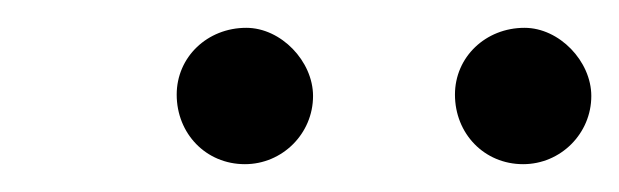

<svg xmlns="http://www.w3.org/2000/svg" viewBox="-20 -626 445 138"><path d="M405 -557C405 -582 382 -606 357 -606C329 -606 307 -585 307 -558C307 -530 328 -508 356 -508C383 -508 405 -530 405 -557ZM205 -557C205 -582 182 -606 157 -606C129 -606 107 -585 107 -558C107 -530 128 -508 156 -508C183 -508 205 -530 205 -557Z"/></svg>

Font: XITS
Style: Italic
Weight: 400
Italic angle: -16.33°
Designer: MicroPress Inc., with final additions and corrections provided by Coen Hoffman, Elsevier (retired)
Version: Version 1.107